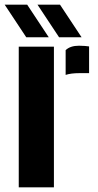

<svg xmlns="http://www.w3.org/2000/svg" viewBox="-39 -799 420 819"><path d="M41 0V-600H191V0ZM241 -479.5V-585Q260.5 -604 298 -604Q311 -604 323 -603Q335 -602 341 -601V-487H300Q263.5 -487 241 -479.5ZM73 -640 -19 -779H77L169 -640ZM213 -640 121 -779H217L309 -640Z"/></svg>

Font: Big Shoulders Stencil Display Thin Black
Style: Regular
Weight: 900
Version: Version 2.001